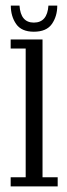

<svg xmlns="http://www.w3.org/2000/svg" viewBox="-20 -664 239 684"><path d="M18 0V-32.5H71.5V-491H18V-523.5H131.5V-32.5H185.5V0ZM100.5 -551Q56.5 -551 37.5 -578.5Q18.5 -606 18.5 -644H49.5Q53.5 -583.5 100.5 -583.5Q148.5 -583.5 152.5 -644H184Q184 -606 164.8 -578.5Q145.5 -551 100.5 -551Z"/></svg>

Font: Imbue 10pt Light
Style: Regular
Weight: 300
Designer: Tyler Finck
Foundry: Etcetera Type Company
Version: Version 1.102; ttfautohint (v1.8.3)